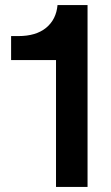

<svg xmlns="http://www.w3.org/2000/svg" viewBox="-20 -741 441 761"><path d="M202 0V-503H24V-598H53Q123 -598 163 -631Q203 -664 208 -721H327V0Z"/></svg>

Font: Mona Sans SemiBold
Style: Regular
Weight: 600
Designer: Deni Anggara
Foundry: GitHub
Version: Version 2.000;Glyphs 3.2.3 (3260)